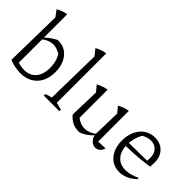

<svg xmlns="http://www.w3.org/2000/svg" viewBox="-16 -1334 1932 1932"><g transform="rotate(45 949.5 -368.5)"><path d="M91 -23 124 -68Q161 -56 193 -49Q225 -42 251 -42Q333 -42 378.5 -94.5Q424 -147 424 -243Q424 -294 410.5 -338Q397 -382 369 -420L416 -375Q347 -432 279 -432Q218 -432 156 -382V-405Q184 -434 214 -455.5Q244 -477 277 -494Q281 -494 284.5 -494.5Q288 -495 290 -495Q353 -495 398 -463Q443 -431 467.5 -376.5Q492 -322 492 -251Q492 -171 462 -112.5Q432 -54 377 -23Q322 8 248 8Q213 8 173.5 0.5Q134 -7 91 -23ZM91 -23 102 -639 52 -706Q80 -721 107 -731Q134 -741 164 -745V-34Z M575 0V-20Q588 -27 605.5 -32.5Q623 -38 647 -43L658 -639L605 -705Q631 -720 659.5 -730.5Q688 -741 720 -745V-41L798 -21V0Z M1290 -59 1391 -64Q1385 -41 1372.5 -25.5Q1360 -10 1344 -2Q1328 6 1311 6Q1290 6 1270.5 -5.5Q1251 -17 1237 -38Q1223 -59 1218 -90L1226 -394L1175 -456Q1230 -488 1290 -496ZM1097 7Q1091 7 1085.5 7.5Q1080 8 1075 8Q1028 8 989 -11Q950 -30 916 -71L978 -105Q1035 -55 1100 -55Q1162 -55 1225 -104L1226 -85Q1197 -53 1165 -30.5Q1133 -8 1097 7ZM916 -71 925 -394 873 -456Q930 -488 988 -496V-85Z M1655 8Q1594 8 1548 -22.5Q1502 -53 1476.5 -108Q1451 -163 1451 -236Q1451 -311 1478 -369.5Q1505 -428 1554 -461Q1603 -494 1667 -494Q1719 -494 1758 -471.5Q1797 -449 1819 -409Q1841 -369 1841 -316L1838 -251Q1782 -242 1730 -236.5Q1678 -231 1620.5 -228Q1563 -225 1491 -224V-268L1775 -272L1777 -317Q1777 -374 1744.5 -408.5Q1712 -443 1659 -443Q1636 -443 1610.5 -435.5Q1585 -428 1562 -414Q1540 -376 1528.5 -333Q1517 -290 1517 -247Q1517 -153 1562.5 -101.5Q1608 -50 1686 -50Q1753 -50 1835 -89L1840 -76Q1799 -34 1751.5 -13Q1704 8 1655 8Z"/></g></svg>

Font: Piazzolla Thin Light
Style: Regular
Weight: 300
Version: Version 2.005